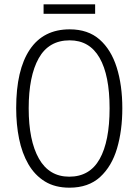

<svg xmlns="http://www.w3.org/2000/svg" viewBox="-20 -860 642 890"><path d="M547 -358Q547 -255 522.5 -172Q498 -89 444 -39.5Q390 10 302 10Q235 10 188 -19Q141 -48 111.5 -99Q82 -150 68.5 -216.5Q55 -283 55 -359Q55 -536 118 -630Q181 -724 303 -724Q388 -724 441.5 -677Q495 -630 521 -547.5Q547 -465 547 -358ZM113 -358Q113 -208 160.5 -124.5Q208 -41 301 -41Q396 -41 442 -123Q488 -205 488 -358Q488 -511 441.5 -592Q395 -673 303 -673Q206 -673 159.5 -590Q113 -507 113 -358ZM421 -840V-796H182V-840Z"/></svg>

Font: Noto Sans Gurmukhi UI Condensed Light
Style: Regular
Weight: 300
Width: 3
Designer: Jelle Bosma - Monotype Design Team
Foundry: Monotype Imaging Inc.
Version: Version 2.004; ttfautohint (v1.8.4.7-5d5b)